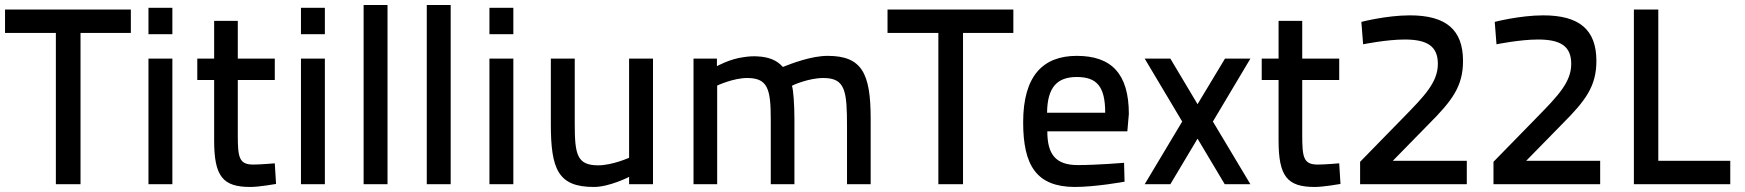

<svg xmlns="http://www.w3.org/2000/svg" viewBox="-26 -732 6934 763"><path d="M-6 -601H196V0H294V-601H494V-694H-6Z M564 0H659V-499H564ZM564 -596H659V-701H564Z M1066 -414V-499H919V-649H825V-499H758V-414H825V-174C825 -30 860 11 969 11C1004 11 1071 -1 1071 -1L1066 -83C1066 -83 1009 -78 981 -78C924 -78 919 -106 919 -196V-414Z M1170 0H1265V-499H1170ZM1170 -596H1265V-701H1170Z M1419 0H1514V-712H1419Z M1670 0H1765V-712H1670Z M1919 0H2014V-499H1919ZM1919 -596H2014V-701H1919Z M2474 -499V-105C2474 -105 2407 -75 2351 -75C2267 -75 2258 -118 2258 -240V-499H2163V-239C2163 -59 2192 11 2334 11C2396 11 2474 -29 2474 -29V0H2569V-499Z M2824 0V-392C2824 -392 2888 -422 2943 -422C3025 -422 3037 -379 3037 -257V0H3131V-259C3131 -313 3127 -376 3121 -391C3123 -393 3187 -422 3246 -422C3334 -422 3340 -370 3340 -227V0H3434V-261C3434 -441 3399 -510 3263 -510C3198 -510 3121 -480 3085 -466C3062 -492 3030 -506 2983 -508C2968 -509 2949 -508 2930 -505C2874 -498 2823 -469 2823 -469V-499H2730V0Z M3501 -601H3703V0H3801V-601H4001V-694H3501Z M4257 -76C4168 -76 4136 -120 4136 -210H4454L4460 -279C4460 -439 4391 -510 4253 -510C4120 -510 4040 -432 4040 -246C4040 -73 4094 10 4244 11C4329 11 4443 -10 4443 -10L4441 -85C4441 -85 4334 -76 4257 -76ZM4135 -284C4136 -385 4175 -426 4253 -426C4333 -426 4366 -388 4366 -284Z M4523 -499 4672 -249 4523 0H4625L4733 -181L4841 0H4943L4794 -249L4943 -499H4842L4733 -318L4625 -499Z M5296 -414V-499H5149V-649H5055V-499H4988V-414H5055V-174C5055 -30 5090 11 5199 11C5234 11 5301 -1 5301 -1L5296 -83C5296 -83 5239 -78 5211 -78C5154 -78 5149 -106 5149 -196V-414Z M5803 0V-93H5509L5652 -239C5746 -333 5788 -390 5788 -490C5788 -614 5720 -671 5577 -671C5484 -671 5384 -645 5384 -645L5391 -556C5391 -556 5484 -575 5556 -575C5645 -575 5688 -549 5688 -478C5688 -405 5634 -350 5552 -266L5379 -89V0Z M6333 0V-93H6039L6182 -239C6276 -333 6318 -390 6318 -490C6318 -614 6250 -671 6107 -671C6014 -671 5914 -645 5914 -645L5921 -556C5921 -556 6014 -575 6086 -575C6175 -575 6218 -549 6218 -478C6218 -405 6164 -350 6082 -266L5909 -89V0Z M6850 0V-93H6564V-694H6467V0Z"/></svg>

Font: TitilliumText22L
Style: 600 wt
Weight: 600
Designer: Campivisivi
Foundry: Campivisivi
Version: 1.000